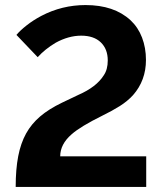

<svg xmlns="http://www.w3.org/2000/svg" viewBox="-20 -739 648 759"><path d="M558 -121H218Q218 -169 263 -208Q298 -239 383 -281Q424 -301 454 -320Q484 -339 506 -363Q557 -421 557 -502Q557 -550 541.5 -590.5Q526 -631 496 -659Q431 -719 318 -719Q225 -719 143 -676Q111 -659 85 -638.5Q59 -618 45 -601L129 -513Q158 -545 200 -570Q251 -598 301 -598Q351 -598 378.5 -571.5Q406 -545 406 -500Q406 -464 390 -441Q361 -395 290 -364L225 -333Q173 -308 138.5 -278.5Q104 -249 83 -211Q62 -173 52 -121.5Q42 -70 42 0H558Z"/></svg>

Font: RT Raleway Bold
Style: Regular
Weight: 400
Designer: Matt McInerney, Pablo Impallari, Rodrigo Fuenzalida — Edited by Milan Moffatt in April 2016
Foundry: Matt McInerney, Pablo Impallari, Rodrigo Fuenzalida — Edited by Milan Moffatt in April 2016
Version: Version 3.001